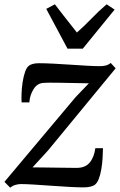

<svg xmlns="http://www.w3.org/2000/svg" viewBox="-22 -857 554 888"><path d="M389 -471.7Q376.2 -472 353.5 -472.4Q330.8 -472.7 303.8 -473.3Q276.9 -473.9 251.2 -474.3Q225.5 -474.7 206.5 -474.6Q187.5 -474.4 180.9 -473.7Q151.3 -473 133.7 -445.4Q116.1 -417.7 113.6 -383.3H78Q76.7 -399.6 77.7 -424.9Q78.6 -450.1 82.6 -476.9Q86.7 -503.7 94.1 -525Q101.5 -546.3 113.4 -554.3Q119.2 -558.3 130 -561.4Q140.8 -564.6 159.1 -564.6Q186.4 -564.6 224.9 -562.6Q263.4 -560.6 304.6 -557.8Q345.7 -555 382 -553Q418.4 -551 440.7 -551Q454.4 -551 466.8 -554Q479.2 -556.9 490 -565.9L512.9 -541.1L200.4 -161.4L128.5 -82.9Q148.8 -82.9 178.8 -82.4Q208.8 -81.9 239.9 -81.6Q271.1 -81.2 296.3 -80.9Q321.4 -80.5 332.4 -80.5Q372.5 -80.5 393 -105.2Q413.4 -129.9 419 -171.7H454.3Q453.9 -151.4 452.4 -125.3Q450.8 -99.3 446.5 -73.7Q442.2 -48.1 434.4 -28.4Q426.6 -8.6 414 -0.4Q407.6 3.4 395.1 6.5Q382.7 9.6 364.3 9.6Q336.9 9.6 296.9 7.3Q257 5 214.2 2Q171.3 -1 134.2 -3.4Q97.1 -5.7 74.8 -5.7Q62.2 -5.7 49.1 -1.8Q35.9 2 25.2 11L-1.5 -15.9L328 -408.2ZM191.9 -816 231.7 -837.1Q256.7 -804.7 282.1 -772Q307.5 -739.2 333.7 -706.5Q370.7 -739.2 402 -772Q433.4 -804.7 471.2 -837.1L508.1 -812.6L360.8 -631.8H290.3Z"/></svg>

Font: Merriweather 7pt Light
Style: Italic
Weight: 300
Italic angle: -7.8°
Designer: Eben Sorkin
Foundry: Eben Sorkin
Version: Version 2.200;gftools[0.9.31]